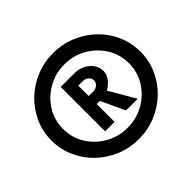

<svg xmlns="http://www.w3.org/2000/svg" viewBox="-153 -862 1033 1033"><g transform="rotate(-45 363.5 -345.0)"><path d="M363 -18Q294 -18 232.5 -43.5Q171 -69 124.5 -114Q78 -159 51.5 -218.5Q25 -278 25 -345Q25 -413 51.5 -472Q78 -531 124.5 -576Q171 -621 232.5 -646.5Q294 -672 363 -672Q419 -672 469.5 -655.5Q520 -639 562.5 -609Q605 -579 636.5 -538Q668 -497 685 -448Q702 -399 702 -345Q702 -278 675.5 -218.5Q649 -159 602.5 -114Q556 -69 494.5 -43.5Q433 -18 363 -18ZM363 -104Q433 -104 489.5 -136.5Q546 -169 580 -223.5Q614 -278 614 -345Q614 -412 580 -466.5Q546 -521 489.5 -553.5Q433 -586 363 -586Q295 -586 238 -553.5Q181 -521 147 -466.5Q113 -412 113 -345Q113 -278 147 -223.5Q181 -169 238 -136.5Q295 -104 363 -104ZM264 -176V-514H370Q402 -514 429 -500Q456 -486 472 -463Q488 -440 488 -412Q488 -389 473.5 -367Q459 -345 426 -324L512 -176H423L360 -312H336V-176ZM336 -373H370Q390 -373 403 -384.5Q416 -396 416 -412Q416 -429 403 -440.5Q390 -452 370 -452H336Z"/></g></svg>

Font: Teachers
Style: Regular
Weight: 400
Designer: Alfredo Marco Pradil, Chank Diesel
Version: Version 1.001